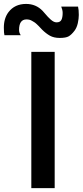

<svg xmlns="http://www.w3.org/2000/svg" viewBox="-76 -967 425 987"><path d="M30.8 -786.1H-53.2Q-56.2 -796.4 -56.2 -825.2Q-56.2 -873 -32.2 -904.8Q0 -946.8 58.1 -946.8Q108.9 -946.8 143.1 -911.1Q146.5 -907.7 155.5 -897Q164.6 -886.2 170.2 -880.4Q175.8 -874.5 184.1 -866.9Q192.4 -859.4 200 -855.7Q207.5 -852.1 214.8 -852.1Q232.9 -852.1 239.5 -864.5Q246.1 -877 246.1 -900.9Q246.1 -915 238.8 -933.1H325.2Q329.1 -917.5 329.1 -890.1Q329.1 -871.1 324 -847.9Q318.8 -824.7 307.1 -809.1Q291.5 -788.6 277.1 -780.3Q262.7 -772 231 -772Q201.2 -772 180.7 -783.4Q160.2 -794.9 140.1 -814.9Q139.2 -815.9 131.8 -823.7Q124.5 -831.5 121.8 -834.2Q119.1 -836.9 112.1 -843.5Q105 -850.1 100.1 -853Q95.2 -856 88.1 -860.1Q81.1 -864.3 74.2 -865.7Q67.4 -867.2 60.1 -867.2Q22 -867.2 22 -813Q22 -797.9 30.8 -786.1ZM85 -700.2H205.1V0H85Z"/></svg>

Font: Copperplate Sans CC Heavy
Style: Regular
Weight: 400
Designer: indestructible type*
Foundry: Cowboy Collective
Version: Version 1.000